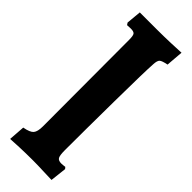

<svg xmlns="http://www.w3.org/2000/svg" viewBox="-248 -754 778 778"><g transform="rotate(45 141.0 -365.0)"><path d="M23 -66Q56 -72 66 -84Q76 -96 76 -126L75 -621Q75 -644 70 -651Q65 -658 48 -658L27 -657L21 -666L27 -730H125Q164 -730 205 -731.5Q246 -733 262 -734L256 -660Q230 -655 222.5 -648.5Q215 -642 214 -620Q211 -578 209 -402.5Q207 -227 207 -121Q207 -91 212.5 -81.5Q218 -72 235 -72Q243 -72 248.5 -73Q254 -74 256 -74L262 -67L254 3Q241 3 207 1.5Q173 0 144 0Q104 0 67.5 1.5Q31 3 18 4Z"/></g></svg>

Font: Alegreya ExtraBold
Style: Regular
Weight: 800
Designer: Juan Pablo del Peral
Foundry: Huerta Tipografica
Version: Version 2.007; ttfautohint (v1.6)